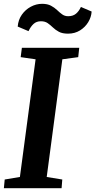

<svg xmlns="http://www.w3.org/2000/svg" viewBox="-24 -996 504 1016"><path d="M-3.5 0 0.9 -46.1 81.3 -59.5 164.3 -682.2 85.4 -693.6 91.8 -743H395.3L389.9 -693.6L305.9 -682.2L223.2 -59.5L305.6 -46.1L301.9 0ZM69.7 -855.4Q72.5 -891 91.4 -918Q110.3 -945 139 -960.4Q167.6 -975.8 198.7 -975.8Q227.1 -975.8 245.6 -965.9Q264.2 -956 277.8 -943Q291.3 -929.9 304.9 -920.1Q318.4 -910.2 336.9 -910.2Q362.1 -910.2 377.9 -923.3Q393.7 -936.4 404.2 -959.2L460.9 -935Q459.1 -905.5 442.8 -878.7Q426.5 -851.9 399.1 -834.9Q371.6 -817.9 336 -817.9Q306.1 -817.9 287.7 -827.8Q269.3 -837.7 255.9 -850.7Q242.5 -863.7 228.3 -873.6Q214.1 -883.5 192.4 -883.5Q168.8 -883.5 153.5 -869.3Q138.2 -855.2 126.9 -831.2Z"/></svg>

Font: Merriweather 7pt Light
Style: Italic
Weight: 300
Italic angle: -7.8°
Designer: Eben Sorkin
Foundry: Eben Sorkin
Version: Version 2.200;gftools[0.9.31]